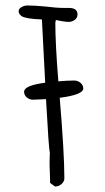

<svg xmlns="http://www.w3.org/2000/svg" viewBox="-20 -684 382 701"><path d="M163 -16 162 -55Q161 -72 161 -93L162 -127Q158 -139 148 -322Q110 -320 101 -320Q87 -320 77.5 -328.5Q68 -337 68 -349Q68 -372 145 -382Q135 -565 133 -613Q75 -615 59 -625Q48 -633 48 -643Q48 -652 58.5 -658Q69 -664 80 -664Q108 -664 148 -660Q186 -655 216 -655H224H232Q263 -655 263 -631Q263 -619 253 -611.5Q243 -604 230 -604Q221 -604 204 -607L184 -611L183 -606L182 -601Q182 -524 193 -387Q226 -390 250 -390Q264 -390 274 -381.5Q284 -373 284 -361Q284 -338 198 -327Q215 -125 215 -33Q215 -21 204.5 -12Q194 -3 181 -3Z"/></svg>

Font: Amatic SC
Style: Bold
Weight: 700
Designer: Multiple Designers
Foundry: Vernon Adams
Version: Version 2.505